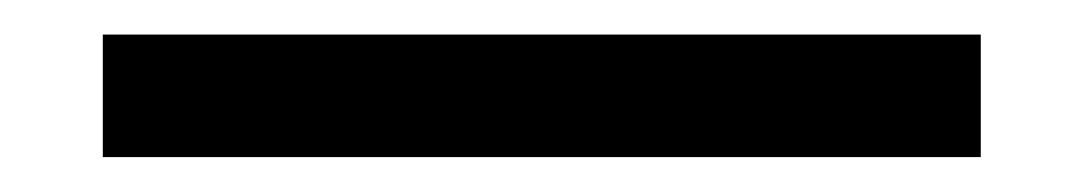

<svg xmlns="http://www.w3.org/2000/svg" viewBox="-20 -90 623 110"><path d="M38.9 0V-70.2H541.9V0Z"/></svg>

Font: Myanmar KatKuu
Style: Regular
Weight: 400
Designer: Khon Soe Zaw Thu
Foundry: MPUA
Version: Version 1.00 September 13, 2016, initial release